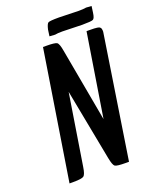

<svg xmlns="http://www.w3.org/2000/svg" viewBox="-154 -922 802 1007"><g transform="rotate(-20 247.0 -418.5)"><path d="M371 0Q321 0 310.5 -7Q300 -14 292 -56L216 -453L153 -57Q147 -17 136 -8.5Q125 0 77 0H56L170 -720H187Q236 -720 247 -713Q258 -706 265 -664L339 -256L413 -720H429Q460 -720 472 -718Q494 -716 494 -694Q494 -691 494 -687L388 0ZM301 -837 411 -834Q438 -834 453 -837L483 -835L478 -799Q474 -769 464 -764Q454 -759 403 -759L293 -762Q265 -762 252 -759L221 -761L226 -797Q233 -827 241.5 -832Q250 -837 301 -837Z"/></g></svg>

Font: Economica
Style: Bold Italic
Weight: 700
Designer: Vicente Lamonaca
Foundry: Vicente Lamonaca
Version: Version 1.100